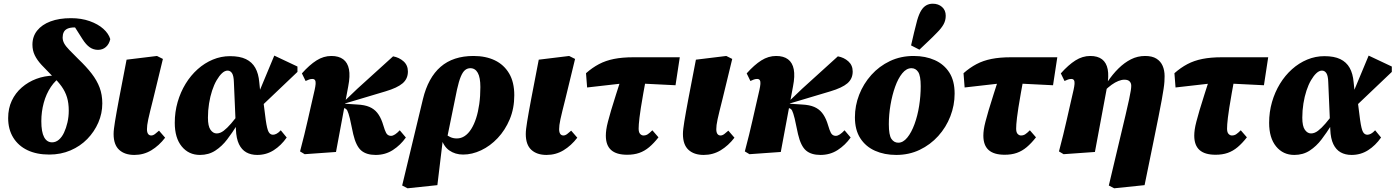

<svg xmlns="http://www.w3.org/2000/svg" viewBox="-20 -820 7530 1036"><path d="M246 14Q178 14 128.5 -9.5Q79 -33 51.5 -77.5Q24 -122 24 -183Q24 -235 43.5 -276.5Q63 -318 97.5 -348Q132 -378 176 -394.5Q220 -411 269 -412L286 -437L316 -411Q280 -389 254.5 -351Q229 -313 216 -265Q203 -217 203 -166Q203 -108 218 -80Q233 -52 261 -52Q281 -52 297.5 -66Q314 -80 325.5 -104.5Q337 -129 344 -159.5Q351 -190 351 -223Q351 -264 341.5 -295Q332 -326 312.5 -353.5Q293 -381 262 -410Q229 -443 204.5 -469.5Q180 -496 167.5 -522Q155 -548 155 -579Q155 -623 180.5 -655Q206 -687 252.5 -704.5Q299 -722 363 -722Q419 -722 464 -706Q509 -690 537.5 -664.5Q566 -639 575 -609Q569 -582 551.5 -566.5Q534 -551 509 -551Q484 -551 464 -565Q444 -579 425 -609L371 -694H437L441 -656Q431 -663 422 -666.5Q413 -670 404 -671Q395 -672 383 -672Q359 -672 344.5 -665.5Q330 -659 324 -646.5Q318 -634 318 -618Q318 -601 326.5 -585.5Q335 -570 354 -550.5Q373 -531 403 -501Q446 -460 474.5 -423Q503 -386 517.5 -347.5Q532 -309 532 -262Q532 -208 510.5 -158.5Q489 -109 451 -70Q413 -31 360.5 -8.5Q308 14 246 14Z M705 16Q653 16 623 -11.5Q593 -39 593 -97Q593 -110 595 -126Q597 -142 600.5 -164.5Q604 -187 609.5 -217Q615 -247 622 -285L663 -498L827 -518L859 -502L828 -374Q816 -323 806.5 -285.5Q797 -248 790.5 -221.5Q784 -195 780 -176.5Q776 -158 774.5 -145.5Q773 -133 773 -123Q773 -106 779 -97.5Q785 -89 796 -89Q806 -89 816.5 -97Q827 -105 838 -115L871 -77Q838 -34 796.5 -9Q755 16 705 16Z M1059 16Q998 16 960.5 -30Q923 -76 923 -157Q923 -216 938.5 -269.5Q954 -323 981.5 -368Q1009 -413 1046.5 -446.5Q1084 -480 1128.5 -498.5Q1173 -517 1221 -517Q1274 -517 1307 -501Q1340 -485 1357.5 -454Q1375 -423 1379 -376L1385 -318L1397 -305L1414 -172Q1421 -123 1429.5 -108Q1438 -93 1453 -93Q1462 -93 1472.5 -98.5Q1483 -104 1495 -117L1527 -78Q1497 -35 1457 -9.5Q1417 16 1368 16Q1334 16 1309 2Q1284 -12 1269.5 -42Q1255 -72 1253 -121L1242 -377Q1241 -411 1232 -425Q1223 -439 1208 -439Q1193 -439 1178 -425Q1163 -411 1149 -387Q1135 -363 1124.5 -331Q1114 -299 1108 -261.5Q1102 -224 1102 -185Q1102 -139 1116 -119.5Q1130 -100 1149 -100Q1168 -100 1187 -114.5Q1206 -129 1227 -153.5Q1248 -178 1270 -206L1284 -145H1259Q1234 -105 1206 -68Q1178 -31 1142 -7.5Q1106 16 1059 16ZM1379 -236 1352 -261 1460 -520 1585 -461V-432Z M1599 -3Q1612 -52 1622 -93Q1632 -134 1640.5 -171.5Q1649 -209 1658 -248.5Q1667 -288 1678 -336Q1682 -354 1683 -367Q1684 -380 1680 -387Q1676 -394 1665 -394Q1657 -394 1648 -391Q1639 -388 1629 -383L1609 -424Q1650 -470 1688 -494Q1726 -518 1768 -518Q1808 -518 1832 -500Q1856 -482 1863 -446Q1870 -410 1859 -354L1793 0L1624 12ZM2007 16Q1957 16 1929 -8Q1901 -32 1886 -96L1868 -180Q1860 -212 1854 -223.5Q1848 -235 1835 -237L1818 -240V-276H1840L1908 -341L2101 -516Q2134 -510 2157.5 -489Q2181 -468 2181 -434Q2181 -395 2152.5 -370.5Q2124 -346 2060 -327L1839 -261L1846 -260L1908 -256Q1948 -254 1973.5 -243Q1999 -232 2015.5 -211.5Q2032 -191 2043 -160L2056 -120Q2063 -100 2071 -93.5Q2079 -87 2090 -87Q2100 -87 2112 -95Q2124 -103 2137 -117L2170 -78Q2141 -37 2100 -10.5Q2059 16 2007 16Z M2179 196 2150 181 2262 -285Q2290 -401 2357.5 -459.5Q2425 -518 2535 -518Q2601 -518 2650 -494.5Q2699 -471 2727 -424Q2755 -377 2755 -306Q2755 -235 2730.5 -176.5Q2706 -118 2665.5 -75Q2625 -32 2576 -9Q2527 14 2479 14Q2436 14 2404 -8.5Q2372 -31 2359 -80L2379 -99Q2394 -88 2409.5 -80.5Q2425 -73 2445 -73Q2468 -73 2487.5 -86Q2507 -99 2522.5 -123.5Q2538 -148 2549 -182Q2560 -216 2566 -258.5Q2572 -301 2572 -350Q2572 -402 2558 -427Q2544 -452 2518 -452Q2502 -452 2489.5 -442Q2477 -432 2466.5 -407Q2456 -382 2446 -337L2391 -68L2369 -62L2340 179Z M2929 16Q2877 16 2847 -11.5Q2817 -39 2817 -97Q2817 -110 2819 -126Q2821 -142 2824.5 -164.5Q2828 -187 2833.5 -217Q2839 -247 2846 -285L2887 -498L3051 -518L3083 -502L3052 -374Q3040 -323 3030.5 -285.5Q3021 -248 3014.5 -221.5Q3008 -195 3004 -176.5Q3000 -158 2998.5 -145.5Q2997 -133 2997 -123Q2997 -106 3003 -97.5Q3009 -89 3020 -89Q3030 -89 3040.5 -97Q3051 -105 3062 -115L3095 -77Q3062 -34 3020.5 -9Q2979 16 2929 16Z M3148 -348 3142 -425Q3176 -455 3212 -474Q3248 -493 3293 -502Q3338 -511 3398 -511H3648L3625 -360L3405 -371H3350ZM3364 15Q3306 15 3277.5 -10.5Q3249 -36 3249 -88Q3249 -103 3251.5 -121Q3254 -139 3260.5 -164Q3267 -189 3277.5 -225Q3288 -261 3304.5 -312Q3321 -363 3344 -435L3472 -431Q3460 -366 3451.5 -318.5Q3443 -271 3438 -238.5Q3433 -206 3430.5 -185Q3428 -164 3427 -150Q3426 -136 3426 -126Q3426 -106 3434 -97.5Q3442 -89 3452 -89Q3465 -89 3475 -95.5Q3485 -102 3500 -117L3533 -79Q3508 -47 3483 -26Q3458 -5 3429.5 5Q3401 15 3364 15Z M3777 16Q3725 16 3695 -11.5Q3665 -39 3665 -97Q3665 -110 3667 -126Q3669 -142 3672.5 -164.5Q3676 -187 3681.5 -217Q3687 -247 3694 -285L3735 -498L3899 -518L3931 -502L3900 -374Q3888 -323 3878.5 -285.5Q3869 -248 3862.5 -221.5Q3856 -195 3852 -176.5Q3848 -158 3846.5 -145.5Q3845 -133 3845 -123Q3845 -106 3851 -97.5Q3857 -89 3868 -89Q3878 -89 3888.5 -97Q3899 -105 3910 -115L3943 -77Q3910 -34 3868.5 -9Q3827 16 3777 16Z M3999 -3Q4012 -52 4022 -93Q4032 -134 4040.5 -171.5Q4049 -209 4058 -248.5Q4067 -288 4078 -336Q4082 -354 4083 -367Q4084 -380 4080 -387Q4076 -394 4065 -394Q4057 -394 4048 -391Q4039 -388 4029 -383L4009 -424Q4050 -470 4088 -494Q4126 -518 4168 -518Q4208 -518 4232 -500Q4256 -482 4263 -446Q4270 -410 4259 -354L4193 0L4024 12ZM4407 16Q4357 16 4329 -8Q4301 -32 4286 -96L4268 -180Q4260 -212 4254 -223.5Q4248 -235 4235 -237L4218 -240V-276H4240L4308 -341L4501 -516Q4534 -510 4557.5 -489Q4581 -468 4581 -434Q4581 -395 4552.5 -370.5Q4524 -346 4460 -327L4239 -261L4246 -260L4308 -256Q4348 -254 4373.5 -243Q4399 -232 4415.5 -211.5Q4432 -191 4443 -160L4456 -120Q4463 -100 4471 -93.5Q4479 -87 4490 -87Q4500 -87 4512 -95Q4524 -103 4537 -117L4570 -78Q4541 -37 4500 -10.5Q4459 16 4407 16Z M4816 16Q4752 16 4701.5 -6.5Q4651 -29 4622 -74Q4593 -119 4593 -187Q4593 -250 4616 -309Q4639 -368 4681.5 -415.5Q4724 -463 4782 -490.5Q4840 -518 4910 -518Q4974 -518 5024 -495.5Q5074 -473 5102.5 -428.5Q5131 -384 5131 -315Q5131 -252 5108 -192.5Q5085 -133 5042.5 -86Q5000 -39 4942.5 -11.5Q4885 16 4816 16ZM4827 -50Q4853 -50 4875.5 -77.5Q4898 -105 4914.5 -150Q4931 -195 4939.5 -248.5Q4948 -302 4948 -355Q4948 -411 4934.5 -431.5Q4921 -452 4898 -452Q4871 -452 4848.5 -424.5Q4826 -397 4810 -352Q4794 -307 4785 -254Q4776 -201 4776 -150Q4776 -91 4790 -70.5Q4804 -50 4827 -50ZM4896 -575Q4904 -610 4912 -644Q4920 -678 4929 -711Q4939 -745 4951 -764Q4963 -783 4978.5 -791.5Q4994 -800 5013 -800Q5043 -800 5063 -782.5Q5083 -765 5083 -735Q5083 -710 5071.5 -689Q5060 -668 5037 -645Q5013 -620 4990 -598.5Q4967 -577 4941 -552Z M5185 -348 5179 -425Q5213 -455 5249 -474Q5285 -493 5330 -502Q5375 -511 5435 -511H5685L5662 -360L5442 -371H5387ZM5401 15Q5343 15 5314.5 -10.5Q5286 -36 5286 -88Q5286 -103 5288.5 -121Q5291 -139 5297.5 -164Q5304 -189 5314.5 -225Q5325 -261 5341.5 -312Q5358 -363 5381 -435L5509 -431Q5497 -366 5488.5 -318.5Q5480 -271 5475 -238.5Q5470 -206 5467.5 -185Q5465 -164 5464 -150Q5463 -136 5463 -126Q5463 -106 5471 -97.5Q5479 -89 5489 -89Q5502 -89 5512 -95.5Q5522 -102 5537 -117L5570 -79Q5545 -47 5520 -26Q5495 -5 5466.5 5Q5438 15 5401 15Z M5694 -3Q5707 -52 5717 -93Q5727 -134 5735.5 -171.5Q5744 -209 5753 -248.5Q5762 -288 5773 -336Q5777 -354 5778 -367Q5779 -380 5775 -387Q5771 -394 5760 -394Q5752 -394 5743 -391Q5734 -388 5724 -383L5704 -424Q5745 -470 5783 -494Q5821 -518 5863 -518Q5903 -518 5926.5 -500Q5950 -482 5957 -446Q5964 -410 5954 -354L5888 0L5719 12ZM5963 181 6019 -55Q6040 -143 6053 -198Q6066 -253 6072.5 -284Q6079 -315 6081.5 -331Q6084 -347 6084 -357Q6084 -372 6075 -381Q6066 -390 6047 -390Q6032 -390 6014.5 -383Q5997 -376 5978 -362.5Q5959 -349 5937 -327L5931 -377H5955Q5983 -419 6015 -450.5Q6047 -482 6082.5 -500Q6118 -518 6159 -518Q6197 -518 6220 -503.5Q6243 -489 6253.5 -464.5Q6264 -440 6264 -409Q6264 -395 6263 -379Q6262 -363 6258.5 -340Q6255 -317 6248.5 -280.5Q6242 -244 6231 -189.5Q6220 -135 6204 -56L6156 179L5992 196Z M6323 -348 6317 -425Q6351 -455 6387 -474Q6423 -493 6468 -502Q6513 -511 6573 -511H6823L6800 -360L6580 -371H6525ZM6539 15Q6481 15 6452.5 -10.5Q6424 -36 6424 -88Q6424 -103 6426.5 -121Q6429 -139 6435.5 -164Q6442 -189 6452.5 -225Q6463 -261 6479.5 -312Q6496 -363 6519 -435L6647 -431Q6635 -366 6626.5 -318.5Q6618 -271 6613 -238.5Q6608 -206 6605.5 -185Q6603 -164 6602 -150Q6601 -136 6601 -126Q6601 -106 6609 -97.5Q6617 -89 6627 -89Q6640 -89 6650 -95.5Q6660 -102 6675 -117L6708 -79Q6683 -47 6658 -26Q6633 -5 6604.5 5Q6576 15 6539 15Z M6964 16Q6903 16 6865.5 -30Q6828 -76 6828 -157Q6828 -216 6843.5 -269.5Q6859 -323 6886.5 -368Q6914 -413 6951.5 -446.5Q6989 -480 7033.5 -498.5Q7078 -517 7126 -517Q7179 -517 7212 -501Q7245 -485 7262.5 -454Q7280 -423 7284 -376L7290 -318L7302 -305L7319 -172Q7326 -123 7334.5 -108Q7343 -93 7358 -93Q7367 -93 7377.5 -98.5Q7388 -104 7400 -117L7432 -78Q7402 -35 7362 -9.5Q7322 16 7273 16Q7239 16 7214 2Q7189 -12 7174.5 -42Q7160 -72 7158 -121L7147 -377Q7146 -411 7137 -425Q7128 -439 7113 -439Q7098 -439 7083 -425Q7068 -411 7054 -387Q7040 -363 7029.5 -331Q7019 -299 7013 -261.5Q7007 -224 7007 -185Q7007 -139 7021 -119.5Q7035 -100 7054 -100Q7073 -100 7092 -114.5Q7111 -129 7132 -153.5Q7153 -178 7175 -206L7189 -145H7164Q7139 -105 7111 -68Q7083 -31 7047 -7.5Q7011 16 6964 16ZM7284 -236 7257 -261 7365 -520 7490 -461V-432Z"/></svg>

Font: Source Serif 4 Black
Style: Italic
Weight: 900
Italic angle: -12°
Designer: Frank Grießhammer
Foundry: Adobe Systems Incorporated
Version: Version 4.004;hotconv 1.0.116;makeotfexe 2.5.65601